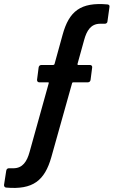

<svg xmlns="http://www.w3.org/2000/svg" viewBox="-43 -727 564 954"><path d="M268 -554 228 -409C227 -406 224 -404 221 -404H162C155 -404 150 -399 149 -392L141 -330C141 -323 145 -318 152 -318H196C199 -318 200 -316 199 -313L104 28C91 76 69 108 26 109H1C-6 109 -11 114 -12 121L-23 192C-23 199 -20 204 -13 205C121 217 179 170 212 54L315 -313C315 -316 318 -318 321 -318H394C401 -318 406 -323 407 -330L415 -392C416 -399 411 -404 405 -404H345C343 -404 342 -406 342 -409L375 -528C388 -576 409 -608 453 -609H478C485 -609 491 -614 491 -621L501 -693C502 -700 499 -704 491 -705C357 -717 300 -671 268 -554Z"/></svg>

Font: Barlow Condensed SemiBold
Style: Italic
Weight: 600
Width: 3
Italic angle: -7°
Designer: Jeremy Tribby
Foundry: Tribby Type
Version: Version 1.422;hotconv 1.0.109;makeotfexe 2.5.65596